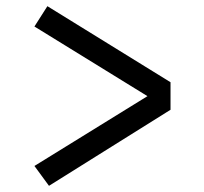

<svg xmlns="http://www.w3.org/2000/svg" viewBox="-20 -629 655 615"><path d="M131.8 -609.2 526.2 -365.6V-277.4L136.9 -33.8L90.3 -97.4L452.3 -321L90.3 -544.1Z"/></svg>

Font: FiraCode Nerd Font
Style: Regular
Weight: 400
Designer: Carrois Corporate, Edenspiekermann AG, Nikita Prokopov
Foundry: Carrois Corporate, Edenspiekermann AG, Nikita Prokopov
Version: Version 6.002;Nerd Fonts 2.1.0